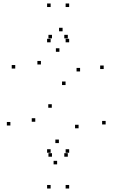

<svg xmlns="http://www.w3.org/2000/svg" viewBox="-20 -909 660 1088"><path d="M266.9 159.2V139.2H246.9V159.2ZM371.9 159.2V139.2H351.9V159.2ZM371.9 -43.4V-63.4H351.9V-43.4ZM266.9 -43.4V-63.4H246.9V-43.4ZM371.9 -869.2V-889.2H351.9V-869.2ZM266.9 -869.2V-889.2H246.9V-869.2ZM266.9 -669.2V-689.2H246.9V-669.2ZM371.9 -669.2V-689.2H351.9V-669.2ZM364.3 -691.6V-711.6H344.3V-691.6ZM274.5 -691.6V-711.6H254.5V-691.6ZM274.5 -21V-41H254.5V-21ZM364.3 -21V-41H344.3V-21ZM334.7 -731.6V-751.6H314.7V-731.6ZM66.4 -520.5V-540.5H46.4V-520.5ZM273.5 -298.4V-318.4H253.5V-298.4ZM425.3 -182V-202H405.3V-182ZM313.7 -98.2V-118.2H293.7V-98.2ZM179.9 -219.1V-239.1H159.9V-219.1ZM38.8 -197.8V-217.8H18.8V-197.8ZM303.7 22.4V2.4H283.7V22.4ZM578.7 -203.8V-223.8H558.7V-203.8ZM351.5 -427.1V-447.1H331.5V-427.1ZM211.9 -543.6V-563.6H191.9V-543.6ZM316.7 -615.5V-635.5H296.7V-615.5ZM433.8 -504.1V-524.1H413.8V-504.1ZM567.6 -517.8V-537.8H547.6V-517.8Z"/></svg>

Font: Monaspace Neon Dots Var
Style: Regular
Weight: 400
Designer: Riley Cran and the Lettermatic Team
Version: Version 1.100 (Monaspace Neon Dots)